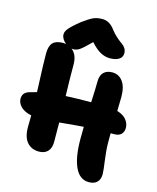

<svg xmlns="http://www.w3.org/2000/svg" viewBox="-149 -1086 1027 1258"><g transform="rotate(15 365.0 -457.0)"><path d="M209 -38.1Q156.2 -38.1 126.2 -74.2Q96.2 -110.4 98.1 -184.1Q99.1 -208 99.1 -253.9Q50.8 -264.6 26.9 -288.8Q2.9 -313 2.9 -342.8Q2.9 -386.2 51.8 -398.9Q93.3 -410.2 96.2 -411.1Q95.2 -441.4 93 -493.7Q90.8 -545.9 89.4 -588.1Q87.9 -630.4 87.9 -670.9Q87.9 -722.2 109.4 -744.6Q130.9 -767.1 179.2 -767.1Q186.5 -767.1 198.2 -765.1Q183.6 -776.9 174.8 -791.7Q166 -806.6 166 -820.8Q166 -830.6 168.2 -837.6Q170.4 -844.7 179 -856.9Q187.5 -869.1 206.3 -886.7Q225.1 -904.3 255.9 -929.2Q301.3 -962.4 326.4 -973.6Q351.6 -984.9 387.2 -984.9Q436.5 -984.9 472.2 -935.1Q491.2 -910.2 513.9 -890.6Q536.6 -871.1 550.3 -862.1Q564 -853 573.5 -838.6Q583 -824.2 583 -804.2Q583 -778.3 560.8 -763.7Q538.6 -749 498 -749Q466.3 -749 435.3 -765.6Q404.3 -782.2 367.2 -823.2Q315.4 -771 294.7 -757.6Q273.9 -744.1 252.9 -744.1Q245.1 -744.1 241.2 -745.1Q280.8 -713.9 280.8 -647.9Q280.8 -548.8 284.2 -435.1Q358.9 -439 456.1 -439Q460.9 -537.6 460.9 -581.1Q460.9 -622.6 481.9 -643.3Q502.9 -664.1 540 -664.1Q584.5 -664.1 611.3 -628.2Q638.2 -592.3 638.2 -523.9Q638.2 -496.6 636.2 -428.2Q679.7 -415 699.5 -389.6Q719.2 -364.3 719.2 -335.9Q719.2 -307.6 702.9 -291.7Q686.5 -275.9 655.8 -275.9H631.8V-210.9Q632.3 -157.2 641.6 -91.6Q650.9 -25.9 650.9 -2.9Q650.9 32.2 631.6 51.5Q612.3 70.8 576.2 70.8Q513.7 70.8 481.9 2.7Q450.2 -65.4 450.2 -190.9Q450.2 -245.1 451.2 -271Q415.5 -269 288.1 -256.8Q289.1 -216.8 289.1 -126Q289.1 -83 267.8 -60.5Q246.6 -38.1 209 -38.1Z"/></g></svg>

Font: Shantell Sans Irregular
Style: Regular
Weight: 800
Designer: Stephen Nixon, Anya Danilova, Shantell Martin
Foundry: Arrow Type
Version: Version 1.006;[9816181b4]